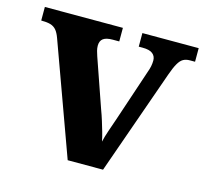

<svg xmlns="http://www.w3.org/2000/svg" viewBox="-84 -630 773 724"><g transform="rotate(15 303.0 -268.0)"><path d="M80.3 -435.2Q73.3 -454.5 64.4 -464.8Q55.5 -475.1 41.7 -479.1Q27.9 -483 5.7 -483V-536H310.3V-483H284.5Q259.1 -483 247.6 -474.1Q236.1 -465.2 236.1 -446.6Q236.1 -436.8 238.7 -427Q241.3 -417.1 244.7 -407.3L310.4 -218.3Q318.2 -197.7 324.6 -176.8Q331 -155.8 336.5 -137Q341.9 -118.2 345.2 -101.3Q349.6 -121.2 358.9 -148.1Q368.3 -175.1 376 -197.7L443.4 -399.1Q448.4 -412.3 450.7 -423.8Q453 -435.3 453 -446.7Q453 -463.5 440.8 -473.2Q428.7 -483 401.5 -483H386.4V-536H606.2V-483H586Q571.1 -483 560.3 -477Q549.6 -471 540.5 -455.1Q531.3 -439.3 521.1 -410.2L376.4 0H238.4Z"/></g></svg>

Font: Noto Serif Telugu
Style: Regular
Weight: 400
Designer: Jelle Bosma - Monotype Design Team
Foundry: Monotype Imaging Inc.
Version: Version 2.003